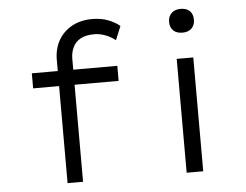

<svg xmlns="http://www.w3.org/2000/svg" viewBox="-52 -813 1124 877"><g transform="rotate(-5 509.5 -374.0)"><path d="M223 0V-565Q223 -615 244.5 -653.5Q266 -692 306 -714.5Q346 -737 400 -737Q442 -737 474.5 -724Q507 -711 526 -694L500 -631Q481 -647 455 -657Q429 -667 404 -667Q364 -667 340 -653.5Q316 -640 305 -616Q294 -592 294 -565V0H261Q252 0 243 0Q234 0 223 0ZM104 -445V-514H496V-445ZM769 0V-522H845V0ZM806 -639Q779 -639 764 -653.5Q749 -668 749 -693Q749 -718 764.5 -733Q780 -748 806 -748Q834 -748 848.5 -733.5Q863 -719 863 -693Q863 -669 848 -654Q833 -639 806 -639Z"/></g></svg>

Font: Lexend Mega Light
Style: Regular
Weight: 300
Version: Version 1.007